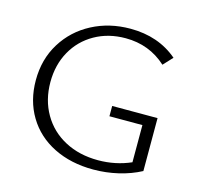

<svg xmlns="http://www.w3.org/2000/svg" viewBox="-99 -770 918 883"><g transform="rotate(15 360.0 -329.0)"><path d="M643 -299V-47Q594 -21 536 -7.5Q478 6 418 6Q311 6 229 -35Q147 -76 102 -151Q57 -226 57 -323Q57 -423 105 -500.5Q153 -578 235 -621Q317 -664 417 -664Q551 -664 642 -586L601 -542Q520 -616 407 -616Q325 -616 260.5 -579.5Q196 -543 160 -478.5Q124 -414 124 -332Q124 -247 162.5 -180.5Q201 -114 270 -77.5Q339 -41 428 -41Q511 -41 584 -73V-250H427V-299Z"/></g></svg>

Font: Ysabeau Infant Semilight
Style: Regular
Weight: 300
Designer: Christian Thalmann (Catharsis Fonts)
Version: Version 0.003